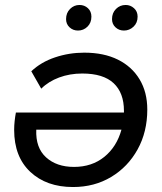

<svg xmlns="http://www.w3.org/2000/svg" viewBox="-20 -747 651 773"><path d="M319 -535Q398 -535 454.5 -507Q511 -479 542 -427.5Q573 -376 573 -306Q573 -216 534 -145.5Q495 -75 427.5 -34.5Q360 6 274 6Q167 6 102 -55Q37 -116 37 -224Q37 -242 39 -260Q41 -278 44 -294H479Q479 -298 479 -301Q479 -373 437.5 -412Q396 -451 311 -451Q261 -451 218 -435Q175 -419 146 -390L106 -460Q145 -497 201.5 -516Q258 -535 319 -535ZM469 -225H126Q123 -152 165.5 -113.5Q208 -75 278 -75Q350 -75 400 -115.5Q450 -156 469 -225ZM479 -624Q459 -624 445 -637Q431 -650 431 -670Q431 -695 447 -711Q463 -727 486 -727Q505 -727 519.5 -714Q534 -701 534 -680Q534 -655 517.5 -639.5Q501 -624 479 -624ZM294 -624Q274 -624 260 -637Q246 -650 246 -670Q246 -695 262 -711Q278 -727 300 -727Q320 -727 334 -714Q348 -701 348 -680Q348 -655 332 -639.5Q316 -624 294 -624Z"/></svg>

Font: Montserrat Medium
Style: Italic
Weight: 500
Italic angle: -11.3°
Designer: Julieta Ulanovsky
Foundry: Julieta Ulanovsky
Version: Version 9.000; ttfautohint (v1.8.4.7-5d5b)